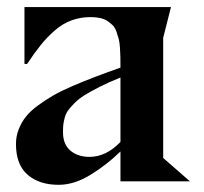

<svg xmlns="http://www.w3.org/2000/svg" viewBox="-20 -510 574 540"><path d="M318.8 -110.8V-292Q286.1 -278.8 260.5 -265.9Q234.9 -252.9 218 -242.4Q201.2 -231.9 189.5 -220Q177.7 -208 171.4 -199.2Q165 -190.4 161.9 -178.5Q158.7 -166.5 158 -158.7Q157.2 -150.9 157.2 -138.2Q157.2 -104 178 -86.4Q198.7 -68.8 231.9 -68.8Q278.3 -68.8 318.8 -110.8ZM514.2 0H318.8V-84Q280.8 -46.9 234.9 -18.6Q189 9.8 145 9.8Q90.3 9.8 57.6 -18.6Q24.9 -46.9 24.9 -105Q24.9 -126.5 32.5 -146Q40 -165.5 52.5 -181.4Q64.9 -197.3 86.4 -213.1Q107.9 -229 130.1 -241.7Q152.3 -254.4 185.3 -268.6Q218.3 -282.7 247.8 -293.9Q277.3 -305.2 318.8 -319.8Q318.8 -338.4 318.6 -349.1Q318.4 -359.9 317.4 -375.5Q316.4 -391.1 314 -400.1Q311.5 -409.2 307.6 -420.7Q303.7 -432.1 297.4 -438.5Q291 -444.8 282.5 -450.7Q273.9 -456.5 262 -459.2Q250 -461.9 234.9 -461.9Q206.1 -461.9 180.9 -452.6Q155.8 -443.4 133.8 -424.1Q111.8 -404.8 94.7 -383.5Q77.6 -362.3 56.2 -330.1H48.8V-490.2H460.9L439 -403.8V-64.9H439.9Z"/></svg>

Font: Bluu Next
Style: Bold
Weight: 700
Designer: Jean-Baptiste Morizot, Igor Stepanchenko (Cyrillic)
Foundry: Igor Stepanchenko
Version: Version 1.005